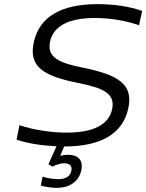

<svg xmlns="http://www.w3.org/2000/svg" viewBox="-20 -699 707 928"><path d="M652 -577 667 -646C607 -668 530 -679 450 -679C278 -679 169 -619 143 -493C118 -377 190 -332 353 -299C479 -274 538 -248 522 -171C506 -97 432 -58 303 -58C225 -58 143 -71 74 -94L60 -24C116 -5 186 5 253 8L214 95L233 106C255 96 274 90 288 90C317 90 330 103 325 126C320 153 298 167 261 167C242 167 211 163 186 155L177 198C203 205 233 209 253 209C318 209 361 178 373 124C383 76 359 49 308 49C297 49 283 51 271 54L290 9C470 9 574 -54 600 -175C626 -293 550 -337 381 -372C264 -395 206 -422 222 -498C238 -573 312 -612 438 -612C509 -612 582 -601 652 -577Z"/></svg>

Font: LT Wave Text Light Italic
Style: Regular
Weight: 300
Designer: Daniel Lyons
Version: Version 2.5 (Glyphs App)